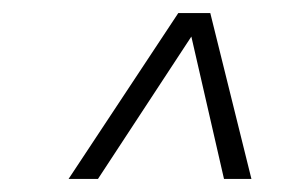

<svg xmlns="http://www.w3.org/2000/svg" viewBox="-20 -770 430 294"><path d="M85 -496 253 -750H302L365 -496H323L273 -714L130 -496Z"/></svg>

Font: Saira ExtraCondensed ExtraLight
Style: Italic
Weight: 250
Width: 2
Italic angle: -12°
Designer: Hector Gatti with collaboration of the Omnibus-Type team
Foundry: Omnibus-Type
Version: Version 1.101